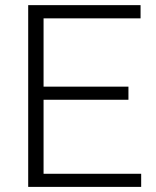

<svg xmlns="http://www.w3.org/2000/svg" viewBox="-20 -731 609 751"><path d="M532.2 -51.3V0H90.3V-710.9H529.8V-659.2H150.4V-392.1H482.4V-340.8H150.4V-51.3Z"/></svg>

Font: Vazirmatn RD ExtraLight
Style: Regular
Weight: 200
Designer: Saber Rastikerdar
Foundry: Saber Rastikerdar
Version: Version 32.102